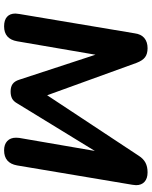

<svg xmlns="http://www.w3.org/2000/svg" viewBox="76 -792 723 914"><g transform="rotate(90 437.0 -335.5)"><path d="M45 -48Q46 -57 47 -66L139 -615Q143 -646 161.5 -661.5Q180 -677 210 -677Q237 -677 253 -665Q269 -653 280 -624L434 -199L722 -635Q736 -657 755 -667Q774 -677 801 -677Q830 -677 846 -662.5Q862 -648 862 -622Q862 -616 860 -604L768 -56Q757 6 696 6Q668 6 652 -9Q636 -24 636 -51Q636 -61 637 -66L699 -426L473 -57Q463 -39 449.5 -32Q436 -25 416 -25Q394 -25 380.5 -34.5Q367 -44 360 -66L241 -429L177 -56Q166 6 106 6Q76 6 60.5 -8Q45 -22 45 -48Z"/></g></svg>

Font: SN Pro Bold
Style: Bold Italic
Weight: 700
Italic angle: -9°
Designer: Tobias Whetton
Foundry: Supernotes
Version: Version 1.003